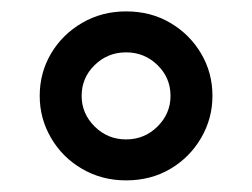

<svg xmlns="http://www.w3.org/2000/svg" viewBox="-20 -731 443 337"><path d="M201.3 -414.4Q158.7 -414.4 124.1 -434.6Q89.4 -454.8 69.6 -488.9Q49.7 -523 49.7 -562.7Q49.7 -603.4 69.6 -637Q89.4 -670.6 124.1 -690.8Q158.7 -711 201.3 -711Q244.9 -711 279 -690.8Q313.2 -670.6 333 -637Q352.9 -603.4 352.9 -562.7Q352.9 -523 333 -488.9Q313.2 -454.8 279 -434.6Q244.9 -414.4 201.3 -414.4ZM201.3 -486.3Q233.6 -486.3 256.4 -508.9Q279.3 -531.6 279.3 -562.7Q279.3 -594.6 256.4 -616.8Q233.6 -639.1 201.3 -639.1Q169 -639.1 146.2 -616.8Q123.3 -594.6 123.3 -562.7Q123.3 -531.6 146.2 -508.9Q169 -486.3 201.3 -486.3Z"/></svg>

Font: Red Hat Display VF
Style: Regular
Weight: 300
Designer: Pentagram, MCKL
Foundry: Pentagram, MCKL
Version: Version 1.023